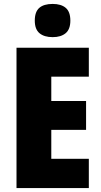

<svg xmlns="http://www.w3.org/2000/svg" viewBox="-20 -957 515 977"><path d="M432 0H64V-714H432V-567H241V-443H418V-296H241V-149H432ZM248 -937Q291 -937 314.5 -917Q338 -897 338 -852Q338 -808 314 -788Q290 -768 248 -768Q205 -768 181 -788Q157 -808 157 -852Q157 -897 180 -917Q203 -937 248 -937Z"/></svg>

Font: Noto Sans Khmer UI Condensed Black
Style: Regular
Weight: 900
Width: 3
Designer: Danh Hong and the Monotype Design Team
Foundry: Monotype Imaging Inc.
Version: Version 2.002; ttfautohint (v1.8.4.7-5d5b)